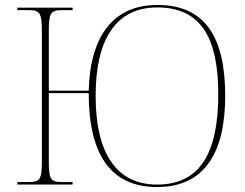

<svg xmlns="http://www.w3.org/2000/svg" viewBox="-20 -745 988 775"><path d="M614 10C810 10 889 -135 889 -358C889 -590 812 -725 615 -725C440 -725 344 -603 338 -379H177V-615C177 -693 183 -704 233 -704H273V-714H50V-704H95C142 -704 149 -693 149 -615V-98C149 -21 144 -10 91 -10H50V0H273V-10H233C183 -10 177 -21 177 -98V-369H338C338 -117 430 10 614 10ZM614 0C449 0 366 -128 366 -358C366 -588 449 -715 615 -715C794 -715 861 -588 861 -364C861 -130 789 0 614 0Z"/></svg>

Font: Noto Serif Display Thin
Style: Regular
Weight: 100
Designer: Monotype Design Team
Foundry: Monotype Imaging Inc.
Version: Version 2.009